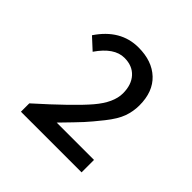

<svg xmlns="http://www.w3.org/2000/svg" viewBox="-117 -941 600 600"><g transform="rotate(45 183.5 -641.0)"><path d="M40 -766Q91 -842 170 -842Q230 -842 265 -809Q300 -776 300 -716Q300 -689 291 -664Q282 -639 256.5 -607Q231 -575 214.5 -557Q198 -539 155 -495H320V-440H52V-477Q156 -570 196.5 -617.5Q237 -665 237 -706Q237 -744 217 -766Q197 -788 162 -788Q117 -788 78 -731Z"/></g></svg>

Font: RibengUni
Style: Regular
Weight: 400
Designer: (1) Dr. Andrew Glass (Program Manager at Microsoft Corporation)
(2) Bivuti Chakma (Suz Moriz)
(3) Paul D. Hunt (Adobe Co
Foundry: Bivuti Chakma and Jyoti Chakma
Version: Version 1.2020